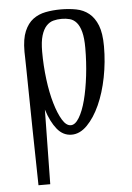

<svg xmlns="http://www.w3.org/2000/svg" viewBox="-53 -568 571 829"><g transform="rotate(-5 232.0 -154.0)"><path d="M80 220Q77 76 75.5 -23Q74 -122 73 -186Q72 -250 71.5 -285Q71 -320 70.5 -337Q70 -354 70 -357Q70 -360 70 -361Q70 -415 84 -448Q98 -481 121.5 -498.5Q145 -516 176 -522Q207 -528 242 -528Q277 -528 308.5 -522Q340 -516 363.5 -497Q387 -478 400.5 -444Q414 -410 414 -353Q414 -285 401 -219Q388 -153 364.5 -101Q341 -49 309.5 -17Q278 15 242 15Q205 15 179 -17Q153 -49 136 -103L131 220ZM242 -26Q261 -26 278 -54Q295 -82 307 -128Q319 -174 326 -233Q333 -292 333 -353Q333 -396 326 -422.5Q319 -449 306.5 -463.5Q294 -478 277.5 -482.5Q261 -487 242 -487Q223 -487 206 -482.5Q189 -478 175.5 -463.5Q162 -449 154 -422.5Q146 -396 146 -353Q146 -292 153.5 -233Q161 -174 174.5 -128Q188 -82 205 -54Q222 -26 242 -26Z"/></g></svg>

Font: Combo
Style: Regular
Weight: 400
Designer: Eduardo Rodriguez Tunni
Foundry: Eduardo Rodriguez Tunni
Version: Version 1.001